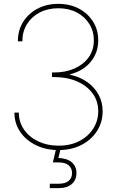

<svg xmlns="http://www.w3.org/2000/svg" viewBox="-20 -757 594 981"><path d="M278.8 9.8Q215.3 9.8 164.3 -14.9Q113.3 -39.6 83.5 -83Q53.7 -126.5 53.7 -181.6H76.2Q76.2 -132.8 103 -94.5Q129.9 -56.2 175.8 -34.4Q221.7 -12.7 278.8 -12.7Q340.3 -12.7 385.7 -36.4Q431.2 -60.1 456.5 -100.1Q481.9 -140.1 481.9 -188.5Q481.9 -241.2 452.6 -280.5Q423.3 -319.8 372.6 -341.6Q321.8 -363.3 256.3 -363.3H245.6V-386.7H256.3Q314 -386.7 359.9 -406.7Q405.8 -426.8 432.6 -463.6Q459.5 -500.5 459.5 -550.8Q459.5 -597.7 436.3 -634.8Q413.1 -671.9 372.3 -693.4Q331.5 -714.8 277.8 -714.8Q224.6 -714.8 183.1 -693.4Q141.6 -671.9 117.9 -633.8Q94.2 -595.7 94.2 -545.9H71.3Q71.3 -602.1 98.1 -645Q125 -688 171.6 -712.6Q218.3 -737.3 277.8 -737.3Q337.4 -737.3 383.3 -712.9Q429.2 -688.5 455.6 -646.5Q481.9 -604.5 481.9 -550.8Q481.9 -487.3 442.9 -440.4Q403.8 -393.6 336.4 -377V-375.5Q387.7 -364.7 425.3 -338.1Q462.9 -311.5 483.6 -273.2Q504.4 -234.9 504.4 -188.5Q504.4 -132.8 475.8 -87.9Q447.3 -43 396.5 -16.6Q345.7 9.8 278.8 9.8ZM234.4 204.1V181.6H282.2Q313.5 181.6 330.8 167.2Q348.1 152.8 348.1 127.4Q348.1 102.5 330.8 87.6Q313.5 72.8 278.8 72.8H250L269.5 -8.8H290.5V0L278.3 50.3Q321.8 51.3 346.2 71.8Q370.6 92.3 370.6 127.4Q370.6 162.6 346.7 183.3Q322.8 204.1 282.2 204.1Z"/></svg>

Font: Inter 24pt Thin
Style: Regular
Weight: 250
Designer: Rasmus Andersson
Foundry: rsms
Version: Version 4.001;git-66647c0bb